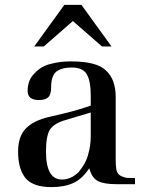

<svg xmlns="http://www.w3.org/2000/svg" viewBox="-20 -753 596 785"><path d="M181 -275 241 -289Q295 -302 351 -321V-363Q351 -421 335 -449Q319 -477 273 -477Q233 -477 210 -460Q189 -442 189 -396Q189 -367 178 -356Q166 -344 139 -344Q93 -344 93 -381Q93 -427 122 -454Q149 -483 188 -492Q224 -502 270 -502Q377 -502 414 -464Q453 -428 453 -356V-102Q453 -74 456 -58Q460 -42 472 -35Q480 -30 496 -26Q498 -26 510 -25.5Q522 -25 532 -25V0H456Q406 0 382 -12Q356 -24 345 -65Q316 -21 280 -5Q243 12 191 12Q116 12 85 -24Q54 -61 54 -133Q54 -195 85 -227Q116 -260 181 -275ZM351 -293 247 -262Q202 -249 184 -223Q168 -196 168 -134Q168 -19 233 -19Q271 -19 302 -50Q332 -87 340 -120Q351 -156 351 -197ZM120 -563 243 -733H313L436 -563H397L278 -667L159 -563Z"/></svg>

Font: Bailleul Roman
Style: Roman
Weight: 400
Version: Version 1